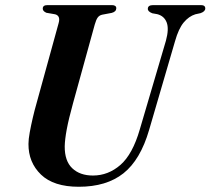

<svg xmlns="http://www.w3.org/2000/svg" viewBox="-20 -720 824 752"><path d="M527.5 -213 630 -561Q642.5 -607 632.8 -632.2Q623 -657.5 596 -664.5L576.5 -668Q558.5 -675 559 -685.5Q559 -700 580 -700H767Q784 -700 784 -687Q784 -675 765.5 -668.5L745 -664Q719.5 -656 699.5 -632Q679.5 -608 665.5 -558.5L564 -211Q530 -94 463.5 -41.2Q397 11.5 288.5 11.5Q190 11.5 140.5 -36.2Q91 -84 91.5 -156.5Q91.5 -174.5 96.5 -201.8Q101.5 -229 108.5 -259Q115.5 -289 123 -315L209.5 -629Q218 -658 196 -664L161.5 -670Q147 -676.5 147.5 -686.5Q147.5 -700 166 -700H418Q435.5 -700 435.5 -687.5Q435 -674 417.5 -669.5L380.5 -662.5Q369 -660 362.8 -651.5Q356.5 -643 351 -623.5L266 -315.5Q249 -254 241.5 -213.8Q234 -173.5 233.5 -147Q233 -89.5 263 -61Q293 -32.5 344 -32.5Q404 -32.5 451.8 -74.2Q499.5 -116 527.5 -213Z"/></svg>

Font: Fraunces 72pt S000 SemiBold
Style: Italic
Weight: 600
Italic angle: -16°
Version: Version 1.000; ttfautohint (v1.8.3)